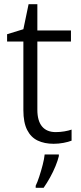

<svg xmlns="http://www.w3.org/2000/svg" viewBox="-20 -679 387 920"><path d="M247 -46Q268 -46 288.5 -49.5Q309 -53 323 -58V-5Q308 1 284.5 5.5Q261 10 237 10Q193 10 160.5 -5.5Q128 -21 110 -56.5Q92 -92 92 -151V-480H14V-515L92 -539L117 -659H159V-533H320V-480H159V-153Q159 -100 181.5 -73Q204 -46 247 -46ZM262 69Q257 90 246 117Q235 144 220 171Q205 198 189 221H151V211Q159 195 168 167.5Q177 140 184.5 111Q192 82 194 61H262Z"/></svg>

Font: Noto Sans Syriac Eastern Light
Style: Regular
Weight: 300
Designer: Patrick Giasson and the Monotype Design Team
Foundry: Monotype Imaging Inc.
Version: Version 3.001